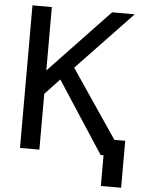

<svg xmlns="http://www.w3.org/2000/svg" viewBox="-59 -775 720 978"><g transform="rotate(5 301.0 -286.0)"><path d="M597.7 157.2V-83H542L306.2 -431.2L589.8 -729H474.1L166 -404.8V-729H66.9V0H166V-285.2L241.2 -365.2L479 0H494.1V157.2Z"/></g></svg>

Font: Hack Dev
Style: Regular
Weight: 400
Designer: Christopher Simpkins
Foundry: Christopher Simpkins
Version: Version 2.0315